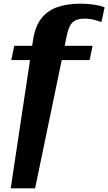

<svg xmlns="http://www.w3.org/2000/svg" viewBox="-20 -788 586 1039"><path d="M57 -540H481L465 -463H41ZM437 -687Q408 -687 389 -678Q370 -669 359 -648.5Q348 -628 341 -593L170 231H38L159 -573Q170 -645 203.5 -688Q237 -731 290.5 -749.5Q344 -768 413 -768Q446 -768 472 -765Q498 -762 517 -757.5Q536 -753 546 -748L529 -669Q518 -673 492.5 -680Q467 -687 437 -687Z"/></svg>

Font: Roboto Serif
Style: Bold Italic
Weight: 700
Italic angle: -10°
Designer: Greg Gazdowicz
Foundry: Commercial Type
Version: Version 1.008